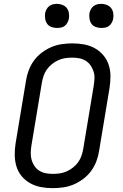

<svg xmlns="http://www.w3.org/2000/svg" viewBox="-20 -968 640 996"><path d="M254 8Q222 8 192.5 2.5Q163 -3 137.5 -17Q112 -31 93 -53.5Q74 -76 65.5 -104Q57 -132 56.5 -162.5Q56 -193 61 -225L115 -550Q119 -577 129 -603.5Q139 -630 156 -653.5Q173 -677 197 -695Q221 -713 247 -724Q273 -735 301 -739Q329 -743 355 -743Q387 -743 416.5 -737.5Q446 -732 471.5 -718Q497 -704 516 -681.5Q535 -659 544 -631Q553 -603 553 -572.5Q553 -542 548 -510L494 -185Q490 -158 480 -131.5Q470 -105 453 -81.5Q436 -58 412 -40Q388 -22 362 -11Q336 0 308 4Q280 8 254 8ZM254 -66Q272 -66 290 -68.5Q308 -71 326 -79Q344 -87 359.5 -99.5Q375 -112 386 -127.5Q397 -143 403 -161Q409 -179 412 -197L466 -522Q469 -541 470 -560Q471 -579 465.5 -596.5Q460 -614 450 -628.5Q440 -643 425 -652.5Q410 -662 392 -665.5Q374 -669 355 -669Q337 -669 319 -666.5Q301 -664 283 -656Q265 -648 249.5 -635.5Q234 -623 223 -607.5Q212 -592 206 -574Q200 -556 197 -538L143 -213Q140 -194 139.5 -175Q139 -156 144 -138.5Q149 -121 159 -106.5Q169 -92 184 -82.5Q199 -73 217 -69.5Q235 -66 254 -66ZM505 -823Q491 -823 477 -828Q463 -833 455 -844Q447 -855 444.5 -870Q442 -885 444 -900Q446 -910 451.5 -920Q457 -930 465.5 -936.5Q474 -943 484.5 -945.5Q495 -948 506 -948Q520 -948 534 -942.5Q548 -937 556.5 -926Q565 -915 567.5 -900Q570 -885 567 -870Q565 -860 559.5 -850Q554 -840 545.5 -833.5Q537 -827 526.5 -825Q516 -823 505 -823ZM275 -823Q261 -823 247 -828Q233 -833 225 -844Q217 -855 214.5 -870Q212 -885 214 -900Q216 -910 221.5 -920Q227 -930 235.5 -936.5Q244 -943 254.5 -945.5Q265 -948 276 -948Q290 -948 304 -942.5Q318 -937 326.5 -926Q335 -915 337.5 -900Q340 -885 337 -870Q335 -860 329.5 -850Q324 -840 315.5 -833.5Q307 -827 296.5 -825Q286 -823 275 -823Z"/></svg>

Font: Iosevka Extended
Style: Italic
Weight: 400
Width: 7
Italic angle: -9°
Monospace: yes
Designer: Belleve Invis
Foundry: Belleve Invis
Version: Version 32.5.0; ttfautohint (v1.8.4)